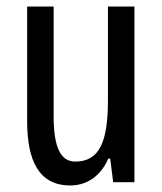

<svg xmlns="http://www.w3.org/2000/svg" viewBox="-20 -557 496 587"><path d="M391 -537H310V-251C310 -123 284 -63 210 -63C165 -63 144 -107 144 -202V-537H63V-187C63 -67 98 10 195 10C246 10 288 -19 311 -72H317L326 0H391Z"/></svg>

Font: Noto Sans Sinhala ExtraCondensed
Style: Regular
Weight: 400
Width: 2
Designer: Jelle Bosma - Monotype Design Team
Foundry: Monotype Imaging Inc.
Version: Version 2.006